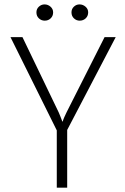

<svg xmlns="http://www.w3.org/2000/svg" viewBox="-20 -873 580 893"><path d="M244.1 -266.6 28.8 -700.2H84.5L252.9 -350.6Q255.9 -344.2 260.7 -331.8Q265.6 -319.3 270 -307.6H271.5Q273.4 -314.9 278.8 -327.4Q284.2 -339.8 289.6 -350.6L466.3 -700.2H518.1L292.5 -268.6V0H244.1ZM188 -776.9Q172.4 -776.9 160.9 -787.6Q149.4 -798.3 149.4 -815.4Q149.4 -831.5 160.9 -842Q172.4 -852.5 187 -852.5Q203.1 -852.5 215.1 -841.8Q227.1 -831.1 227.1 -815.4Q227.1 -798.8 215.8 -787.8Q204.6 -776.9 188 -776.9ZM350.6 -776.9Q335.4 -776.9 324 -787.6Q312.5 -798.3 312.5 -815.4Q312.5 -831.5 323.7 -842Q335 -852.5 349.6 -852.5Q365.7 -852.5 377.9 -841.8Q390.1 -831.1 390.1 -815.4Q390.1 -798.8 378.7 -787.8Q367.2 -776.9 350.6 -776.9Z"/></svg>

Font: DavidDev Light
Style: Regular
Weight: 300
Designer: David.dev
Foundry: David.dev
Version: Version 1.001;FEAKit 1.0